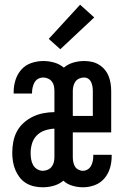

<svg xmlns="http://www.w3.org/2000/svg" viewBox="-20 -787 540 815"><path d="M162 8Q143 8 125 4Q107 0 91 -9.5Q75 -19 63.5 -34Q52 -49 45 -66Q38 -83 35 -101.5Q32 -120 32 -138Q32 -162 36.5 -185.5Q41 -209 52 -229.5Q63 -250 81 -266Q99 -282 120 -292Q141 -302 164.5 -306.5Q188 -311 211 -311V-400Q211 -411 209 -421.5Q207 -432 200.5 -440.5Q194 -449 184 -453.5Q174 -458 164 -458Q152 -458 142 -452.5Q132 -447 126.5 -437Q121 -427 118.5 -416Q116 -405 116 -394Q116 -393 116 -392Q116 -391 116 -390H38Q38 -392 38 -394Q38 -396 38 -397Q38 -423 46 -448Q54 -473 71 -492Q88 -511 113 -519.5Q138 -528 164 -528Q187 -528 210 -521.5Q233 -515 251 -500Q269 -515 291.5 -521.5Q314 -528 338 -528Q354 -528 370 -524.5Q386 -521 400 -512.5Q414 -504 424.5 -491.5Q435 -479 441 -464Q447 -449 449.5 -432.5Q452 -416 452 -400V-225H289V-120Q289 -110 291 -99.5Q293 -89 298 -80.5Q303 -72 312.5 -67Q322 -62 332 -62Q343 -62 352.5 -68Q362 -74 367 -84Q372 -94 374 -104.5Q376 -115 376 -126Q376 -127 376 -128Q376 -129 376 -130H454Q454 -128 454 -126Q454 -124 454 -123Q454 -97 446.5 -72.5Q439 -48 422.5 -29Q406 -10 382 -1Q358 8 332 8Q310 8 287.5 1.5Q265 -5 249 -20Q231 -5 208 1.5Q185 8 162 8ZM289 -295H374V-400Q374 -410 372.5 -419.5Q371 -429 367 -438Q363 -447 355 -452.5Q347 -458 337 -458Q326 -458 316 -453.5Q306 -449 300 -440.5Q294 -432 291.5 -421.5Q289 -411 289 -400ZM162 -62Q172 -62 182.5 -66.5Q193 -71 199.5 -79.5Q206 -88 208.5 -98.5Q211 -109 211 -120V-241Q191 -240 171 -233.5Q151 -227 136.5 -212.5Q122 -198 116 -178Q110 -158 110 -138Q110 -125 112 -112Q114 -99 120 -87.5Q126 -76 137.5 -69Q149 -62 162 -62ZM236 -578 187 -622 320 -767 380 -713Z"/></svg>

Font: Iosevka Slab
Style: Regular
Weight: 400
Monospace: yes
Designer: Belleve Invis
Foundry: Belleve Invis
Version: Version 11.2.4; ttfautohint (v1.8.3)